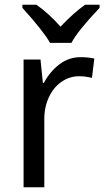

<svg xmlns="http://www.w3.org/2000/svg" viewBox="-20 -786 438 806"><path d="M376 -540 366 -459Q338 -466 312 -466Q273 -466 239.5 -443.5Q206 -421 186 -379.5Q166 -338 166 -286V0H79V-536H150L160 -438H164Q190 -486 229.5 -516Q269 -546 318 -546Q352 -546 376 -540ZM398 -753Q305 -655 280 -606H190Q165 -652 74 -753V-766H133Q187 -728 234 -674Q290 -733 337 -766H398Z"/></svg>

Font: Noto Sans Display
Style: Regular
Weight: 400
Designer: Monotype Design team
Foundry: Monotype Imaging Inc.
Version: Version 1.000